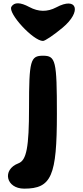

<svg xmlns="http://www.w3.org/2000/svg" viewBox="-20 -882 494 1144"><path d="M153 -242C153 -4 138 73 90 91C-10 129 16 242 124 242C287 242 319 167 319 -204C319 -521 312 -550 236 -550C161 -550 153 -521 153 -242ZM48 -842C25 -804 178 -638 236 -638C248 -638 299 -672 353 -717C469 -814 440 -905 315 -838C262 -810 209 -811 155 -840C101 -869 65 -870 48 -842Z"/></svg>

Font: Hussar Skorodowane
Style: Bold
Weight: 700
Foundry: Cannot Into Space Fonts
Version: Version 0.892